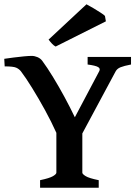

<svg xmlns="http://www.w3.org/2000/svg" viewBox="-20 -883 653 903"><path d="M168.5 0V-35.6Q212.9 -44.9 229 -54.4Q245.1 -64 245.1 -70.8V-258.3Q221.7 -310.5 191.4 -365.7Q161.1 -420.9 131.3 -469Q101.6 -517.1 78.6 -547.4Q69.8 -558.6 56.2 -564.7Q42.5 -570.8 2 -570.8L0 -606.4Q19 -609.4 44.2 -612.5Q69.3 -615.7 92.5 -617.9Q115.7 -620.1 128.9 -620.1Q142.6 -620.1 156.2 -614.3Q169.9 -608.4 178.2 -597.7Q202.1 -565.4 229.2 -521Q256.3 -476.6 283 -427.5Q309.6 -378.4 332 -331.5L446.3 -547.4Q453.6 -560.1 441.7 -567.4Q429.7 -574.7 392.1 -579.6V-615.2H596.2V-579.6Q563 -573.2 546.9 -566.7Q530.8 -560.1 523.9 -547.4L367.2 -255.4V-70.8Q367.2 -64.5 382.8 -54.7Q398.4 -44.9 444.3 -35.6V0ZM241.7 -664.1Q233.4 -668 224.4 -677.7Q215.3 -687.5 208.5 -696.8L386.7 -862.8Q401.9 -855 420.2 -844Q438.5 -833 453.6 -823.2Q468.8 -813.5 473.6 -808.1L478 -782.7Z"/></svg>

Font: David Libre
Style: Bold
Weight: 700
Designer: Ismar David, J. Victor Gaultney, Annie Olsen and Meir Sadan
Foundry: Monotype Imaging Inc. & SIL International
Version: Version 1.100; ttfautohint (v1.8.4.7-5d5b)